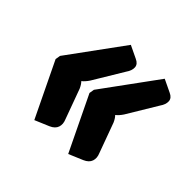

<svg xmlns="http://www.w3.org/2000/svg" viewBox="-113 -603 663 663"><g transform="rotate(45 219.0 -271.0)"><path d="M166.5 -294.5Q156.5 -279.5 146 -271.5Q154 -263.5 160.5 -249L200.5 -139.5Q208 -122 203 -107Q198 -92 178.5 -83.5L126.5 -61.5L29.5 -262.5L32.5 -281L178.5 -481L224.5 -459Q242.5 -451 243.5 -436Q244.5 -421 232.5 -404ZM332 -294.5Q322 -279.5 311.5 -271.5Q319.5 -263.5 326 -249L366 -139.5Q373.5 -122 368.5 -107Q363.5 -92 344 -83.5L292 -61.5L195 -262.5L198 -281L344 -481L390 -459Q408 -451 409 -436Q410 -421 398 -404Z"/></g></svg>

Font: Lato ExtraBold
Style: Italic
Weight: 800
Italic angle: -7°
Designer: Lukasz Dziedzic with Adam Twardoch and Botio Nikoltchev
Foundry: tyPoland Lukasz Dziedzic
Version: Version 2.015; 2015-08-06; http://www.latofonts.com/